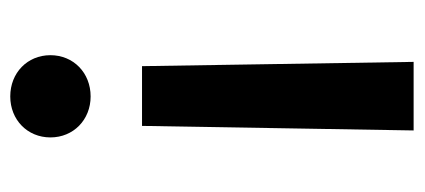

<svg xmlns="http://www.w3.org/2000/svg" viewBox="-232 -536 775 350"><g transform="rotate(90 155.0 -360.5)"><path d="M100.1 -232.4H209L217.3 -727.5H92.3ZM155.3 7.8C197.8 7.8 230 -23.4 230 -65.4C230 -107.4 197.8 -138.7 155.3 -138.7C112.3 -138.7 80.1 -107.4 80.1 -65.4C80.1 -23.4 112.3 7.8 155.3 7.8Z"/></g></svg>

Font: Raveo Medium
Style: Regular
Weight: 500
Designer: Jakub Foglar, Rasmus Andersson (Inter)
Foundry: Jakubfoglar.com
Version: Version 1.100;Glyphs 3.2.3 (3260)